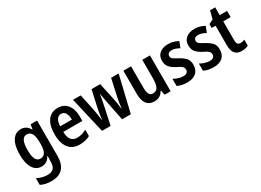

<svg xmlns="http://www.w3.org/2000/svg" viewBox="-27 -1469 3420 2518"><g transform="rotate(-30 1683.0 -210.5)"><path d="M218 -553Q260 -553 291.5 -534Q323 -515 347 -473H353L364 -543H462V-9Q462 111 405.5 175.5Q349 240 229 240Q138 240 70 205V104Q148 144 229 144Q286 144 316.5 114Q347 84 347 17V4Q347 -32 351 -73H346Q301 10 214 10Q133 10 87 -63Q41 -136 41 -269Q41 -405 88 -479Q135 -553 218 -553ZM249 -454Q160 -454 160 -267Q160 -176 182.5 -132Q205 -88 251 -88Q300 -88 324.5 -127Q349 -166 349 -250V-274Q349 -369 325 -411.5Q301 -454 249 -454Z M776 -552Q871 -552 922.5 -485.5Q974 -419 974 -308V-242H685Q688 -84 807 -84Q879 -84 949 -123V-27Q882 10 795 10Q682 10 626 -64.5Q570 -139 570 -268Q570 -406 624 -479Q678 -552 776 -552ZM778 -462Q738 -462 714 -429Q690 -396 687 -326H864Q864 -386 842.5 -424Q821 -462 778 -462Z M1380 -276Q1376 -298 1370.5 -326.5Q1365 -355 1360 -383Q1355 -411 1353 -430H1350Q1346 -409 1341 -381Q1336 -353 1331 -324.5Q1326 -296 1321 -276L1262 0H1132L1006 -543H1122L1174 -303Q1182 -262 1189 -214Q1196 -166 1201 -126H1204Q1208 -160 1215 -205.5Q1222 -251 1231 -293L1287 -543H1417L1472 -291Q1479 -257 1486.5 -211.5Q1494 -166 1498 -126H1502Q1504 -155 1510 -196.5Q1516 -238 1525 -279L1583 -543H1697L1568 0H1436Z M2171 -543V0H2080L2066 -71H2059Q2038 -30 2003.5 -10Q1969 10 1925 10Q1847 10 1808 -41.5Q1769 -93 1769 -189V-543H1885V-217Q1885 -90 1955 -90Q2013 -90 2034 -135Q2055 -180 2055 -267V-543Z M2604 -155Q2604 -75 2556 -32.5Q2508 10 2420 10Q2376 10 2340 2Q2304 -6 2273 -21V-130Q2302 -112 2340 -99.5Q2378 -87 2415 -87Q2489 -87 2489 -147Q2489 -163 2482 -176.5Q2475 -190 2454.5 -204.5Q2434 -219 2395 -237Q2336 -267 2304 -304Q2272 -341 2272 -404Q2272 -474 2320 -513.5Q2368 -553 2448 -553Q2490 -553 2526.5 -543Q2563 -533 2599 -513L2564 -424Q2536 -440 2508 -450Q2480 -460 2450 -460Q2419 -460 2402 -446Q2385 -432 2385 -408Q2385 -392 2392.5 -379.5Q2400 -367 2420.5 -354Q2441 -341 2479 -321Q2536 -291 2570 -255Q2604 -219 2604 -155Z M3004 -155Q3004 -75 2956 -32.5Q2908 10 2820 10Q2776 10 2740 2Q2704 -6 2673 -21V-130Q2702 -112 2740 -99.5Q2778 -87 2815 -87Q2889 -87 2889 -147Q2889 -163 2882 -176.5Q2875 -190 2854.5 -204.5Q2834 -219 2795 -237Q2736 -267 2704 -304Q2672 -341 2672 -404Q2672 -474 2720 -513.5Q2768 -553 2848 -553Q2890 -553 2926.5 -543Q2963 -533 2999 -513L2964 -424Q2936 -440 2908 -450Q2880 -460 2850 -460Q2819 -460 2802 -446Q2785 -432 2785 -408Q2785 -392 2792.5 -379.5Q2800 -367 2820.5 -354Q2841 -341 2879 -321Q2936 -291 2970 -255Q3004 -219 3004 -155Z M3281 -89Q3311 -89 3346 -103V-12Q3326 -2 3300.5 4Q3275 10 3246 10Q3180 10 3145.5 -29Q3111 -68 3111 -156V-449H3052V-508L3119 -542L3150 -661H3227V-543H3339V-449H3227V-161Q3227 -89 3281 -89Z"/></g></svg>

Font: Noto Sans Devanagari Condensed SemiBold
Style: Regular
Weight: 600
Width: 3
Designer: Jelle Bosma - Monotype Design Team
Foundry: Monotype Imaging Inc.
Version: Version 2.004; ttfautohint (v1.8.4.7-5d5b)